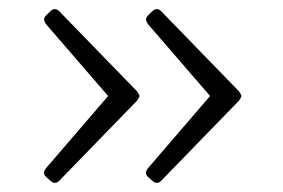

<svg xmlns="http://www.w3.org/2000/svg" viewBox="-20 -490 618 420"><path d="M508 -280Q508 -277 503 -270L332 -94Q328 -90 323 -90Q320 -90 318 -91.1Q316 -92.2 314 -94L304.2 -102.5Q300.5 -105.8 299.9 -108.6Q299.2 -111.5 299.2 -112.5Q299.2 -114.5 300.4 -116.5Q301.5 -118.5 303.2 -121.5L439.5 -280L303.2 -437.8Q301.5 -440.8 300.4 -443.2Q299.2 -445.8 299.2 -446.8Q299.2 -451.5 304.2 -456.8L314 -466Q316 -468 318 -469Q320 -470 323 -470Q328 -470 332 -466L503 -290Q508 -283 508 -280ZM285 -280Q285 -277 280 -270L109 -94Q105 -90 100 -90Q97 -90 95 -91.1Q93 -92.2 91 -94L81.2 -102.5Q77.5 -105.8 76.9 -108.6Q76.2 -111.5 76.2 -112.5Q76.2 -114.5 77.4 -116.5Q78.5 -118.5 80.2 -121.5L216.5 -280L80.2 -437.8Q78.5 -440.8 77.4 -443.2Q76.2 -445.8 76.2 -446.8Q76.2 -451.5 81.2 -456.8L91 -466Q93 -468 95 -469Q97 -470 100 -470Q105 -470 109 -466L280 -290Q285 -283 285 -280Z"/></svg>

Font: Young Serif Light
Style: Regular
Weight: 300
Designer: Bastien Sozeau
Foundry: NBR — Bastien Sozeau
Version: Version 5.001